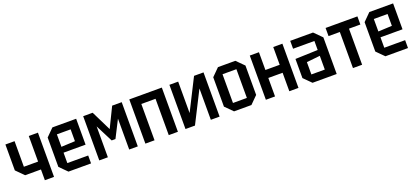

<svg xmlns="http://www.w3.org/2000/svg" viewBox="29 -1423 4935 2285"><g transform="rotate(-20 2496.5 -280.0)"><path d="M453 -560V0H337V-136H137L41 -232V-560H157V-236H337V-560Z M542 -94V-466L636 -560H937V-232H658V-100H922V0H636ZM658 -306 832 -314V-464H658Z M1026 0V-560H1146L1270 -308L1393 -560H1514V0H1405V-391L1294 -173H1246L1135 -391V0Z M1610 0V-560H2022V0H1906V-460H1726V0Z M2550 0H2439V-397L2238 0H2118V-560H2229V-162L2430 -560H2550Z M2639 -94V-466L2733 -560H2953L3047 -466V-94L2953 0H2733ZM2755 -98H2931V-462H2755Z M3136 0V-560H3252V-335H3433V-560H3549V0H3433V-234H3252V0Z M3633 -94V-336L3918 -346V-460H3648V-560H3937L4033 -464V0H3727ZM3748 -254V-98H3918V-272Z M4355 0V-457H4499V-560H4096V-457H4239V0Z M4556 -94V-466L4650 -560H4951V-232H4672V-100H4936V0H4650ZM4672 -306 4846 -314V-464H4672Z"/></g></svg>

Font: Tektur SemiCondensed Medium
Style: Regular
Weight: 500
Width: 4
Designer: Adam Jagosz
Foundry: Adam Jagosz
Version: Version 1.005;gftools[0.9.30]